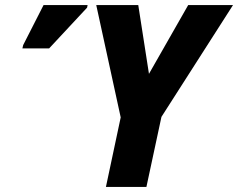

<svg xmlns="http://www.w3.org/2000/svg" viewBox="-20 -734 935 754"><path d="M396 0H555L614 -275L895 -714H719L565 -444L523 -714H358L454 -273ZM68 -544H173L322 -704L324 -714H151L71 -557Z"/></svg>

Font: Noto Sans SemiCondensed ExtraBold
Style: Italic
Weight: 800
Width: 4
Italic angle: -12°
Designer: Monotype Design Team
Foundry: Monotype Imaging Inc.
Version: Version 2.013